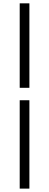

<svg xmlns="http://www.w3.org/2000/svg" viewBox="-20 -882 290 1132"><path d="M96.2 -862.3H153.3V-364.3H96.2ZM96.2 -291H153.3V230H96.2Z"/></svg>

Font: Trykker
Style: Regular
Weight: 400
Designer: Magnus Gaarde
Foundry: Magnus Gaarde
Version: Version 1.001